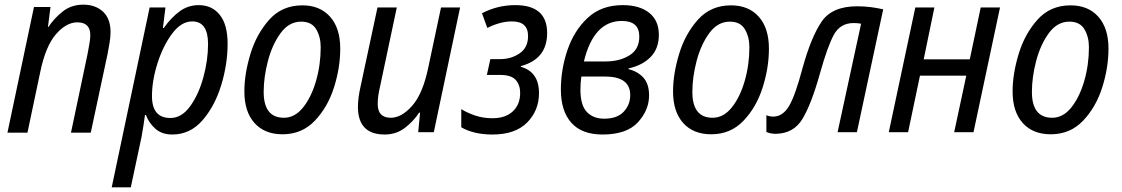

<svg xmlns="http://www.w3.org/2000/svg" viewBox="-20 -568 4819 825"><path d="M12 2H98L153 -259Q176 -370 220.5 -421Q265 -472 312 -472Q368 -472 368 -417Q368 -400 364 -379Q360 -358 356 -335L285 2H370L442 -335Q446 -357 450.5 -382.5Q455 -408 455 -430Q455 -488 422.5 -518Q390 -548 338 -548Q287 -548 250 -519Q213 -490 188 -452H186L197 -538H126Z M460 237H542L588 21Q592 1 596 -26Q600 -53 603 -74H607Q620 -39 648 -14.5Q676 10 720 10Q797 10 850 -51Q903 -112 930.5 -202Q958 -292 958 -380Q958 -462 924.5 -504Q891 -546 834 -546Q788 -546 751.5 -519Q715 -492 684 -448H680L691 -536H623ZM712 -61Q633 -61 633 -155Q633 -222 657 -297Q681 -372 720 -424Q759 -476 806 -476Q874 -476 874 -379Q874 -310 854 -236.5Q834 -163 797.5 -112Q761 -61 712 -61Z M1194 9Q1277 9 1332.5 -49Q1388 -107 1415 -192Q1442 -277 1442 -359Q1442 -447 1398.5 -496Q1355 -545 1279 -545Q1192 -545 1137 -483.5Q1082 -422 1056 -336Q1030 -250 1030 -175Q1030 -88 1073.5 -39.5Q1117 9 1194 9ZM1200 -62Q1113 -62 1113 -173Q1113 -237 1131.5 -307Q1150 -377 1186 -426Q1222 -475 1274 -475Q1319 -475 1338.5 -442.5Q1358 -410 1358 -365Q1358 -290 1338 -220.5Q1318 -151 1282.5 -106.5Q1247 -62 1200 -62Z M1633 10Q1682 10 1719 -18Q1756 -46 1781 -84H1785L1777 0H1844L1957 -536H1875L1820 -277Q1797 -166 1751.5 -114Q1706 -62 1659 -62Q1603 -62 1603 -121Q1603 -155 1613 -196L1685 -536H1602L1529 -195Q1524 -173 1521 -151Q1518 -129 1518 -109Q1518 10 1633 10Z M2096 10Q2194 10 2245 -41.5Q2296 -93 2296 -168Q2296 -259 2218 -281V-284Q2331 -314 2331 -426Q2331 -546 2194 -546Q2118 -546 2051 -511L2074 -448Q2130 -476 2180 -476Q2249 -476 2249 -413Q2249 -363 2212.5 -338.5Q2176 -314 2130 -314H2087L2072 -246H2130Q2176 -246 2195.5 -225Q2215 -204 2215 -168Q2215 -119 2183.5 -89.5Q2152 -60 2096 -60Q2056 -60 2022 -71.5Q1988 -83 1962 -99V-21Q2016 10 2096 10Z M2569 10Q2673 10 2721 -42.5Q2769 -95 2769 -158Q2769 -208 2744 -235Q2719 -262 2680 -271L2681 -274Q2740 -287 2775.5 -323Q2811 -359 2811 -418Q2811 -480 2769.5 -513Q2728 -546 2656 -546Q2564 -546 2505.5 -491.5Q2447 -437 2418.5 -353.5Q2390 -270 2390 -183Q2390 -91 2435 -40.5Q2480 10 2569 10ZM2489 -304Q2531 -478 2652 -478Q2727 -478 2727 -411Q2727 -356 2684.5 -330Q2642 -304 2583 -304ZM2576 -58Q2529 -58 2501.5 -87Q2474 -116 2474 -183Q2474 -197 2475 -211.5Q2476 -226 2478 -239H2581Q2688 -239 2688 -159Q2688 -118 2660 -88Q2632 -58 2576 -58Z M3036 9Q3119 9 3174.5 -49Q3230 -107 3257 -192Q3284 -277 3284 -359Q3284 -447 3240.5 -496Q3197 -545 3121 -545Q3034 -545 2979 -483.5Q2924 -422 2898 -336Q2872 -250 2872 -175Q2872 -88 2915.5 -39.5Q2959 9 3036 9ZM3042 -62Q2955 -62 2955 -173Q2955 -237 2973.5 -307Q2992 -377 3028 -426Q3064 -475 3116 -475Q3161 -475 3180.5 -442.5Q3200 -410 3200 -365Q3200 -290 3180 -220.5Q3160 -151 3124.5 -106.5Q3089 -62 3042 -62Z M3313 7Q3390 6 3428 -57Q3466 -120 3502 -248Q3536 -370 3563.5 -419.5Q3591 -469 3648 -469Q3666 -469 3680 -466L3579 0H3662L3775 -528Q3748 -534 3720.5 -537.5Q3693 -541 3663 -541Q3555 -541 3510 -474.5Q3465 -408 3428 -274Q3397 -157 3370.5 -112.5Q3344 -68 3304 -67Q3286 -67 3273 -73V-1Q3280 2 3290 4.5Q3300 7 3313 7Z M3799 0 3913 -536H3995L3949 -313H4147L4194 -536H4277L4163 0H4080L4132 -243H3933L3882 0Z M4495 9Q4578 9 4633.5 -49Q4689 -107 4716 -192Q4743 -277 4743 -359Q4743 -447 4699.5 -496Q4656 -545 4580 -545Q4493 -545 4438 -483.5Q4383 -422 4357 -336Q4331 -250 4331 -175Q4331 -88 4374.5 -39.5Q4418 9 4495 9ZM4501 -62Q4414 -62 4414 -173Q4414 -237 4432.5 -307Q4451 -377 4487 -426Q4523 -475 4575 -475Q4620 -475 4639.5 -442.5Q4659 -410 4659 -365Q4659 -290 4639 -220.5Q4619 -151 4583.5 -106.5Q4548 -62 4501 -62Z"/></svg>

Font: Noto Sans UI SemiCondensed
Style: Italic
Weight: 400
Width: 4
Italic angle: -12°
Designer: Monotype Design Team
Foundry: Monotype Imaging Inc.
Version: Version 1.901